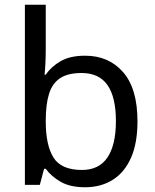

<svg xmlns="http://www.w3.org/2000/svg" viewBox="-20 -780 655 810"><path d="M173 -575Q173 -541 171.5 -511.5Q170 -482 168 -465H173Q196 -499 236 -522Q276 -545 339 -545Q439 -545 499.5 -475.5Q560 -406 560 -268Q560 -176 532.5 -114Q505 -52 455 -21Q405 10 339 10Q276 10 236 -13Q196 -36 173 -68H166L148 0H85V-760H173ZM324 -472Q267 -472 234 -450.5Q201 -429 187 -384.5Q173 -340 173 -271V-267Q173 -168 205.5 -115.5Q238 -63 326 -63Q398 -63 433.5 -116Q469 -169 469 -269Q469 -370 433.5 -421Q398 -472 324 -472Z"/></svg>

Font: loriya15
Style: Book
Weight: 400
Designer: Jelle Bosma - Monotype Design Team
Foundry: Monotype Imaging Inc.
Version: Version 2.003